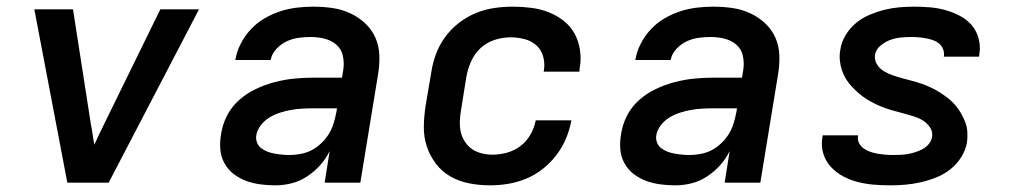

<svg xmlns="http://www.w3.org/2000/svg" viewBox="-20 -548 3040 576"><path d="M306 0H182L83 -520H199L253 -173Q256 -159 258 -144Q260 -129 263 -114Q270 -129 277 -144Q284 -159 291 -173L461 -520H577Z M806 8Q783 8 760.5 5Q738 2 718 -5.5Q698 -13 681 -26Q664 -39 653.5 -58Q643 -77 641 -99Q639 -121 643 -144Q647 -173 660.5 -200Q674 -227 697 -247.5Q720 -268 747.5 -281Q775 -294 803.5 -301.5Q832 -309 861 -312Q890 -315 918 -315H1006L1010 -339Q1013 -361 1008.5 -381Q1004 -401 989 -414Q974 -427 953.5 -432Q933 -437 912 -437Q894 -437 875.5 -434.5Q857 -432 840 -424Q823 -416 809 -401Q795 -386 792 -368H686Q690 -393 702 -416.5Q714 -440 732 -459.5Q750 -479 773 -492.5Q796 -506 820.5 -514Q845 -522 870 -525Q895 -528 919 -528Q949 -528 977 -524Q1005 -520 1030 -508.5Q1055 -497 1075 -478.5Q1095 -460 1106 -435.5Q1117 -411 1118 -382Q1119 -353 1114 -324L1061 0H954L969 -95Q958 -72 940.5 -52.5Q923 -33 901 -18.5Q879 -4 854.5 2Q830 8 806 8ZM850 -83Q866 -83 883.5 -86.5Q901 -90 916 -98Q931 -106 944.5 -119Q958 -132 967 -147Q976 -162 981 -178.5Q986 -195 989 -211L991 -223H918Q902 -223 885 -222Q868 -221 852 -218Q836 -215 820 -210Q804 -205 789 -196Q774 -187 763 -173Q752 -159 749 -143Q747 -131 751 -120.5Q755 -110 763.5 -103.5Q772 -97 782.5 -93Q793 -89 804.5 -87Q816 -85 827 -84Q838 -83 850 -83Z M1450 8Q1418 8 1387.5 2Q1357 -4 1331.5 -18.5Q1306 -33 1288 -56.5Q1270 -80 1260.5 -108.5Q1251 -137 1251.5 -168.5Q1252 -200 1257 -232L1274 -332Q1278 -359 1288 -386Q1298 -413 1315.5 -437Q1333 -461 1357 -479.5Q1381 -498 1408 -509Q1435 -520 1463 -524Q1491 -528 1518 -528Q1546 -528 1573.5 -524.5Q1601 -521 1625.5 -511.5Q1650 -502 1670.5 -486Q1691 -470 1703.5 -447.5Q1716 -425 1720 -397.5Q1724 -370 1719 -343L1718 -333H1611L1612 -338Q1615 -360 1609 -380Q1603 -400 1588 -413Q1573 -426 1552.5 -431Q1532 -436 1511 -436Q1487 -436 1463 -428Q1439 -420 1421 -403Q1403 -386 1393 -363Q1383 -340 1379 -317L1363 -217Q1360 -200 1359.5 -183.5Q1359 -167 1362.5 -151.5Q1366 -136 1375 -122.5Q1384 -109 1396.5 -100.5Q1409 -92 1425 -88Q1441 -84 1458 -84Q1479 -84 1501 -90Q1523 -96 1541.5 -110Q1560 -124 1571.5 -144.5Q1583 -165 1587 -186V-187H1694V-186Q1689 -159 1678 -132.5Q1667 -106 1649 -82.5Q1631 -59 1608 -41Q1585 -23 1558.5 -12Q1532 -1 1504.5 3.5Q1477 8 1450 8Z M2006 8Q1983 8 1960.5 5Q1938 2 1918 -5.5Q1898 -13 1881 -26Q1864 -39 1853.5 -58Q1843 -77 1841 -99Q1839 -121 1843 -144Q1847 -173 1860.5 -200Q1874 -227 1897 -247.5Q1920 -268 1947.5 -281Q1975 -294 2003.5 -301.5Q2032 -309 2061 -312Q2090 -315 2118 -315H2206L2210 -339Q2213 -361 2208.5 -381Q2204 -401 2189 -414Q2174 -427 2153.5 -432Q2133 -437 2112 -437Q2094 -437 2075.5 -434.5Q2057 -432 2040 -424Q2023 -416 2009 -401Q1995 -386 1992 -368H1886Q1890 -393 1902 -416.5Q1914 -440 1932 -459.5Q1950 -479 1973 -492.5Q1996 -506 2020.5 -514Q2045 -522 2070 -525Q2095 -528 2119 -528Q2149 -528 2177 -524Q2205 -520 2230 -508.5Q2255 -497 2275 -478.5Q2295 -460 2306 -435.5Q2317 -411 2318 -382Q2319 -353 2314 -324L2261 0H2154L2169 -95Q2158 -72 2140.5 -52.5Q2123 -33 2101 -18.5Q2079 -4 2054.5 2Q2030 8 2006 8ZM2050 -83Q2066 -83 2083.5 -86.5Q2101 -90 2116 -98Q2131 -106 2144.5 -119Q2158 -132 2167 -147Q2176 -162 2181 -178.5Q2186 -195 2189 -211L2191 -223H2118Q2102 -223 2085 -222Q2068 -221 2052 -218Q2036 -215 2020 -210Q2004 -205 1989 -196Q1974 -187 1963 -173Q1952 -159 1949 -143Q1947 -131 1951 -120.5Q1955 -110 1963.5 -103.5Q1972 -97 1982.5 -93Q1993 -89 2004.5 -87Q2016 -85 2027 -84Q2038 -83 2050 -83Z M2651 8Q2626 8 2601.5 6Q2577 4 2553.5 -2Q2530 -8 2509.5 -19Q2489 -30 2473 -47Q2457 -64 2450 -87Q2443 -110 2447 -135L2448 -142H2554V-140Q2552 -128 2557.5 -118Q2563 -108 2572 -102Q2581 -96 2591 -92.5Q2601 -89 2612.5 -87Q2624 -85 2635.5 -84Q2647 -83 2658 -83Q2670 -83 2681.5 -83.5Q2693 -84 2704 -86Q2715 -88 2726 -91.5Q2737 -95 2747.5 -100.5Q2758 -106 2766 -115.5Q2774 -125 2776 -136Q2779 -152 2770.5 -165Q2762 -178 2749.5 -186Q2737 -194 2722.5 -198.5Q2708 -203 2693.5 -207Q2679 -211 2664 -215Q2649 -219 2635 -224Q2621 -229 2607.5 -235.5Q2594 -242 2581 -250Q2568 -258 2557 -267.5Q2546 -277 2536 -287.5Q2526 -298 2518 -311Q2510 -324 2505.5 -338Q2501 -352 2499.5 -367.5Q2498 -383 2501 -399Q2504 -421 2516.5 -442Q2529 -463 2547.5 -478.5Q2566 -494 2588.5 -503.5Q2611 -513 2633 -518.5Q2655 -524 2677.5 -526Q2700 -528 2722 -528Q2746 -528 2770 -526Q2794 -524 2817 -517.5Q2840 -511 2860.5 -500Q2881 -489 2895.5 -472Q2910 -455 2916 -432Q2922 -409 2918 -385L2917 -378H2811L2812 -380Q2813 -391 2809 -401Q2805 -411 2797 -417.5Q2789 -424 2779 -427.5Q2769 -431 2758.5 -433Q2748 -435 2737 -436Q2726 -437 2715 -437Q2699 -437 2683 -435.5Q2667 -434 2651.5 -428.5Q2636 -423 2622 -411.5Q2608 -400 2605 -384Q2603 -368 2611 -355Q2619 -342 2631.5 -334.5Q2644 -327 2658.5 -322Q2673 -317 2688 -313Q2703 -309 2718 -305Q2733 -301 2747 -296Q2761 -291 2774.5 -284.5Q2788 -278 2800.5 -270Q2813 -262 2824.5 -253Q2836 -244 2845.5 -233Q2855 -222 2862.5 -209Q2870 -196 2875.5 -182Q2881 -168 2882 -152.5Q2883 -137 2881 -121Q2877 -98 2864 -77Q2851 -56 2831.5 -40.5Q2812 -25 2789.5 -16Q2767 -7 2743.5 -1.5Q2720 4 2697 6Q2674 8 2651 8Z"/></svg>

Font: Iosevka SmBd Ex Obl
Style: Regular
Weight: 600
Width: 7
Italic angle: -9°
Monospace: yes
Designer: Belleve Invis
Foundry: Belleve Invis
Version: Version 32.5.0; ttfautohint (v1.8.4)